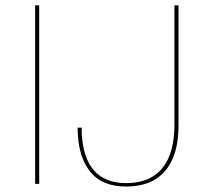

<svg xmlns="http://www.w3.org/2000/svg" viewBox="-20 -680 773 710"><path d="M125 -660.2V0H109.9V-660.2ZM267.1 -208H282.2V-187Q292 -2.9 446.8 -2.9Q529.3 -2.9 574 -51Q618.7 -99.1 624 -190.9Q625 -198.7 625 -213.9V-660.2H640.1V-214.8Q640.1 -106 590.8 -48.1Q541.5 9.8 446.8 9.8Q359.9 9.8 316.7 -41.3Q273.4 -92.3 268.1 -180.2Q267.1 -189 267.1 -208Z"/></svg>

Font: Human Sans Thin
Style: Regular
Weight: 100
Designer: Tim Radville
Foundry: Continuum
Version: Version 1.000;FEAKit 1.0